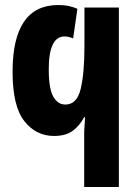

<svg xmlns="http://www.w3.org/2000/svg" viewBox="-20 -744 540 764"><path d="M453 0V-714H316V-560Q316 -452 301 -390Q286 -328 240 -328Q210 -328 192 -359.5Q174 -391 174 -468Q174 -599 237 -599Q253 -599 271 -591L288 -709Q275 -715 256 -719.5Q237 -724 212 -724Q30 -724 30 -458Q30 -322 76.5 -262.5Q123 -203 195 -203Q242 -203 270 -224Q298 -245 315 -278H318Q318 -261 316.5 -245Q315 -229 315 -210V0Z"/></svg>

Font: Noto Sans Mono UI Condensed ExtraBold
Style: Regular
Weight: 800
Width: 3
Designer: Monotype Design team
Foundry: Monotype Imaging Inc.
Version: 1.000